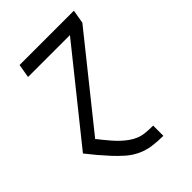

<svg xmlns="http://www.w3.org/2000/svg" viewBox="-215 -617 930 930"><g transform="rotate(-45 250.0 -152.5)"><path d="M343 215Q306 215 270 210Q234 205 202.5 190Q171 175 145 152Q119 129 96 104Q73 79 51 53Q29 27 8 0L369 -450H82L94 -520H466L454 -450L99 -7L102 -5Q107 1 111.5 7Q116 13 121 19Q135 36 149 52.5Q163 69 179 84Q195 99 213 112Q231 125 251.5 133Q272 141 296 143Q320 145 343 145H344V215Z"/></g></svg>

Font: Iosevka Term Oblique
Style: Regular
Weight: 400
Italic angle: -9°
Monospace: yes
Designer: Belleve Invis
Foundry: Belleve Invis
Version: Version 31.4.0